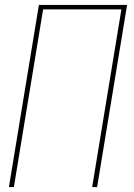

<svg xmlns="http://www.w3.org/2000/svg" viewBox="-20 -755 540 775"><path d="M16 0 137 -735H493L372 0H352L470 -717H154L36 0Z"/></svg>

Font: Iosevka Curly Thin
Style: Italic
Weight: 100
Italic angle: -9°
Monospace: yes
Designer: Belleve Invis
Foundry: Belleve Invis
Version: Version 22.1.2; ttfautohint (v1.8.4)